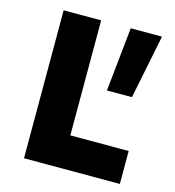

<svg xmlns="http://www.w3.org/2000/svg" viewBox="-106 -800 812 890"><g transform="rotate(15 300.0 -355.0)"><path d="M90 0V-710H270V-158H550V0ZM380 -403 412 -710H562L500 -403Z"/></g></svg>

Font: Geist Mono UltraBlack
Style: Regular
Weight: 900
Monospace: yes
Designer: Basement.studio, Andrés Briganti, Mateo Zaragoza
Foundry: Basement.studio, Vercel, Andrés Briganti, Guido Ferreyra, Mateo Zaragoza
Version: Version 1.400; ttfautohint (v1.8.4.7-5d5b)